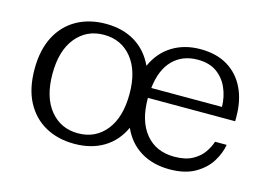

<svg xmlns="http://www.w3.org/2000/svg" viewBox="-77 -670 1166 829"><g transform="rotate(15 506.5 -256.0)"><path d="M305 12Q232 12 176 -19Q120 -50 88.5 -109.5Q57 -169 57 -256Q57 -342 88.5 -402Q120 -462 176 -493Q232 -524 305 -524Q381 -524 436 -490.5Q491 -457 520 -394Q548 -457 602 -490.5Q656 -524 728 -524Q800 -524 850 -493.5Q900 -463 926 -408.5Q952 -354 952 -283V-262H562V-259Q562 -159 608.5 -102.5Q655 -46 737 -46Q787 -46 818.5 -63.5Q850 -81 867 -106Q884 -131 891 -154H943Q937 -117 914 -79Q891 -41 846 -14.5Q801 12 731 12Q657 12 602.5 -21Q548 -54 520 -117Q491 -54 436 -21Q381 12 305 12ZM309 -36Q387 -36 434 -94.5Q481 -153 481 -258Q481 -360 434 -418Q387 -476 309 -476Q232 -476 184.5 -418Q137 -360 137 -256Q137 -152 184.5 -94Q232 -36 309 -36ZM881 -307Q880 -354 862.5 -392.5Q845 -431 812 -454Q779 -477 728 -477Q660 -477 617 -433.5Q574 -390 565 -307Z"/></g></svg>

Font: Montagu Slab 16pt Light
Style: Regular
Weight: 300
Designer: Florian Karsten
Foundry: Florian Karsten
Version: Version 1.000; ttfautohint (v1.8.3)